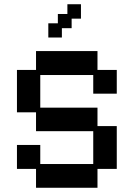

<svg xmlns="http://www.w3.org/2000/svg" viewBox="-20 -874 632 906"><path d="M150 12V-77H60V-190H170V-100H420V-255H150V-344H60V-544H150V-633H440V-544H531V-432H420V-520H170V-366H440V-279H531V-77H440V12ZM208 -697V-764H253V-808H298V-854H362V-786H318V-741H272V-697Z"/></svg>

Font: Pixelify Sans Medium
Style: Regular
Weight: 500
Designer: Stefie Justprince
Foundry: Typecalism Foundryline
Version: Version 1.000;February 13, 2025;FontCreator 15.0.0.3015 64-b